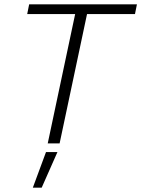

<svg xmlns="http://www.w3.org/2000/svg" viewBox="-20 -664 654 889"><path d="M201 0 328 -599H106L115 -644H614L605 -599H383L256 0ZM132 205 193 40H246L173 205Z"/></svg>

Font: Kanit ExtraLight
Style: Italic
Weight: 275
Italic angle: -12°
Designer: Katatrad Team
Foundry: CadsonDemak
Version: Version 2.000; ttfautohint (v1.8.3)